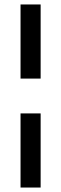

<svg xmlns="http://www.w3.org/2000/svg" viewBox="-20 -740 274 860"><path d="M72 -388V-720H162V-388ZM72 100V-232H162V100Z"/></svg>

Font: Host Grotesk Light
Style: Regular
Weight: 400
Version: Version 1.003